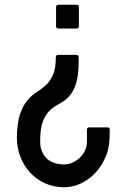

<svg xmlns="http://www.w3.org/2000/svg" viewBox="-20 -798 528 808"><path d="M311 -557V-541Q311 -477 299 -443Q287 -409 269 -390.5Q251 -372 230 -361.5Q209 -351 191 -334.5Q173 -318 161 -288.5Q149 -259 149 -203Q149 -177 157.5 -158.5Q166 -140 179.5 -128.5Q193 -117 211 -111.5Q229 -106 249 -106Q268 -106 285.5 -114Q303 -122 316.5 -135Q330 -148 338 -165.5Q346 -183 346 -203V-252Q346 -262 356 -262H432Q442 -262 442 -252L441 -214Q440 -175 424.5 -138Q409 -101 383 -72.5Q357 -44 322.5 -27Q288 -10 249 -10Q205 -10 168.5 -27Q132 -44 106 -72.5Q80 -101 65.5 -139Q51 -177 51 -219Q52 -282 64.5 -318Q77 -354 95 -375.5Q113 -397 134 -410Q155 -423 173 -439.5Q191 -456 203 -483Q215 -510 215 -560V-557Q215 -567 225 -567H301Q311 -567 311 -557ZM312 -768V-688Q312 -678 302 -678H226Q216 -678 216 -688V-768Q216 -778 226 -778H302Q312 -778 312 -768Z"/></svg>

Font: Kanalisirung
Style: Regular
Weight: 500
Designer: Peter Wiegel
Foundry: Peter Wiegel
Version: 1.000